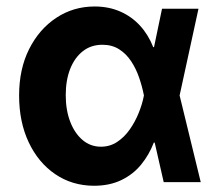

<svg xmlns="http://www.w3.org/2000/svg" viewBox="-20 -573 692 604"><path d="M275.2 11.4Q206.7 11 153.6 -25.2Q100.5 -61.4 70.3 -125.4Q40.1 -189.3 40.1 -272.7Q40.1 -355.8 71.7 -418.7Q103.3 -481.5 157.1 -517Q210.9 -552.6 277.7 -552.6Q321.7 -552.6 357.8 -536.9Q393.8 -521.3 420.3 -492.5Q446.7 -463.8 462 -424.7H507.5L544.7 -274.1L611.5 0H495L432.5 -274.1Q427.2 -301.1 417.6 -329Q408 -356.9 392.6 -380.3Q377.1 -403.8 354.8 -418Q332.4 -432.2 302.2 -432.2Q266.3 -432.2 240.4 -411.8Q214.5 -391.3 200.6 -355.8Q186.8 -320.3 186.8 -273.8Q186.8 -226.9 200.8 -190.3Q214.8 -153.8 239.7 -132.6Q264.6 -111.5 297.6 -111.5Q326 -111.5 348.7 -126.6Q371.4 -141.7 388.3 -165.8Q405.2 -190 416.4 -217.9Q427.6 -245.7 432.5 -271.3L489.7 -545.5H604.4L544.7 -271.3L507.5 -124.3H463.8Q448.9 -85.6 423.7 -54.9Q398.4 -24.1 361.5 -6.4Q324.6 11.4 275.2 11.4Z"/></svg>

Font: InterMG
Style: Bold
Weight: 700
Designer: Rasmus Andersson
Foundry: rsms
Version: Version 3.019;December 26, 2023;FontCreator 15.0.0.2955 64-b